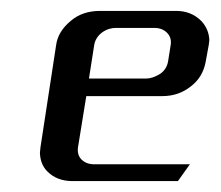

<svg xmlns="http://www.w3.org/2000/svg" viewBox="-20 -332 406 352"><path d="M53.2 -52.2Q53.2 -53.2 54.2 -62L83 -250Q86.4 -274.4 109.9 -293.9Q131.3 -312 163.1 -312H303.2Q330.6 -312 349.1 -293.5Q362.8 -278.8 363.8 -258.8Q363.8 -256.8 362.8 -250L356.9 -217.8Q351.6 -190.4 330.1 -173.8Q307.6 -155.8 277.8 -155.8H138.2L123 -62Q121.1 -47.9 129.4 -39.6Q138.2 -30.8 152.8 -30.8H328.1L306.2 0H112.8Q84 0 66.4 -18.1Q53.7 -31.2 53.2 -52.2ZM143.1 -188H248Q259.8 -188 273.9 -196.8Q285.6 -205.1 288.1 -219.2L293 -250Q294.9 -263.2 286.1 -272Q277.3 -280.8 263.2 -280.8H192.9Q178.2 -280.8 166.5 -272Q155.3 -263.2 152.8 -250Z"/></svg>

Font: Hhenum
Style: Italic
Weight: 400
Designer: T. Christopher White
Version: Version 1.0